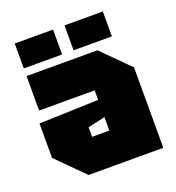

<svg xmlns="http://www.w3.org/2000/svg" viewBox="-132 -836 865 942"><g transform="rotate(-20 300.0 -365.0)"><path d="M30 -140V-320L340 -330V-380H50V-560H420L560 -420V0H170ZM250 -220V-170H340V-240ZM50 -600V-730H250V-600ZM310 -600V-730H510V-600Z"/></g></svg>

Font: Tektur Black
Style: Regular
Weight: 900
Designer: Adam Jagosz
Foundry: Adam Jagosz
Version: Version 1.005;gftools[0.9.30]